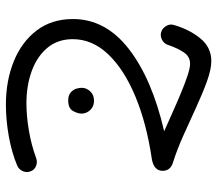

<svg xmlns="http://www.w3.org/2000/svg" viewBox="-64 -395 768 680"><g transform="rotate(90 320.0 -55.0)"><path d="M196.3 -419.4Q225.6 -419.4 268.6 -403.8Q311.5 -388.2 360.8 -365.5Q410.2 -342.8 460.2 -320.3Q510.3 -297.9 553.7 -284.2Q585 -275.4 585 -247.1Q585 -216.8 544.9 -209Q417.5 -190.4 321.5 -150.4Q225.6 -110.4 172.1 -54Q118.7 2.4 118.7 71.3Q118.7 124 148.9 160.6Q179.2 197.3 230.7 216.3Q282.2 235.4 345.7 235.4Q391.6 235.4 442.9 226.6Q494.1 217.8 539.1 201.2Q554.2 195.8 567.6 201.2Q581.1 206.5 586.4 219.7Q592.3 233.9 586.4 247.8Q580.6 261.7 566.4 268.1Q520 287.6 462.4 297.9Q404.8 308.1 351.1 308.1Q265.6 308.1 196.8 280Q127.9 252 87.6 198.7Q47.4 145.5 47.4 70.8Q47.4 -44.9 153.3 -127.2Q259.3 -209.5 444.8 -252.4Q417 -264.6 382.3 -280.3Q347.7 -295.9 312.7 -310.5Q277.8 -325.2 249.3 -334.7Q220.7 -344.2 205.6 -344.2Q180.2 -344.2 165.3 -321.8Q150.4 -299.3 139.6 -267.6Q135.7 -253.4 122.3 -245.6Q108.9 -237.8 94.2 -241.7Q80.6 -245.6 72.3 -259Q64 -272.5 68.4 -286.6Q84.5 -342.3 116.2 -380.9Q147.9 -419.4 196.3 -419.4ZM291 39.6Q291 22.9 303.5 9.5Q315.9 -3.9 336.4 -3.9Q350.6 -3.9 360.1 2Q369.6 7.8 375 16.1Q382.3 27.3 382.3 40Q382.3 54.2 372.8 70.8Q363.3 87.4 335.9 87.4Q317.9 87.4 308.1 79.1Q298.3 70.8 294.4 60.1Q291 47.9 291 39.6Z"/></g></svg>

Font: Mikhak-FD Regular
Style: FD-Regular
Weight: 400
Designer: Amin Abedi
Version: Version 3.2